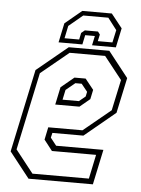

<svg xmlns="http://www.w3.org/2000/svg" viewBox="-51 -731 566 771"><g transform="rotate(5 232.0 -345.0)"><path d="M371.5 -540 452.5 -437 422 -294.5 297.5 -191.5H172.5L168 -172L192 -141.5H382.5L352.5 0H93L12 -103L83 -437L208 -540ZM356.5 -518H213.5L101.5 -426L35 -113L107 -21.5H334.5L355 -119H177L143.5 -162L154 -212.5H292L402 -303L428.5 -427ZM286.5 -420.5 320.5 -378 312.5 -340 271.5 -306H174L189 -377L241.5 -420.5ZM272.5 -398.5H247L210 -368L201.5 -328H267.5L293 -349L297 -368ZM368.5 -690 413 -634 396.5 -556H300.5L308.5 -594H269.5L261.5 -556H165.5L182 -634L249.5 -690ZM356 -672H255L198.5 -625L188 -574.5H247L252.5 -601.5L266.5 -613H319.5L328 -601.5L322 -574.5H381L392 -625Z"/></g></svg>

Font: Tourney Condensed ExtraLight
Style: Italic
Weight: 200
Width: 3
Italic angle: -12°
Designer: Tyler Finck
Foundry: Etcetera Type Co
Version: Version 1.010; ttfautohint (v1.8.3)